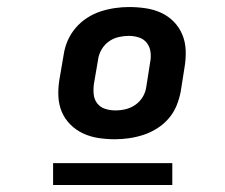

<svg xmlns="http://www.w3.org/2000/svg" viewBox="-20 -713 640 546"><path d="M307 -317Q283 -317 260 -320.5Q237 -324 216.5 -333.5Q196 -343 180 -359Q164 -375 155.5 -395.5Q147 -416 146 -439.5Q145 -463 149 -487L161 -557Q164 -578 172.5 -597.5Q181 -617 195 -633.5Q209 -650 227.5 -662Q246 -674 266 -680.5Q286 -687 306.5 -690Q327 -693 347 -693Q371 -693 394.5 -689.5Q418 -686 438.5 -676.5Q459 -667 474.5 -651Q490 -635 498.5 -614.5Q507 -594 508 -570.5Q509 -547 505 -523L494 -453Q490 -432 482 -412.5Q474 -393 460 -376.5Q446 -360 427 -348Q408 -336 388 -329.5Q368 -323 347.5 -320Q327 -317 307 -317ZM308 -399Q323 -399 337.5 -402.5Q352 -406 365 -415Q378 -424 386 -437.5Q394 -451 396 -466L407 -536Q410 -551 408 -565.5Q406 -580 397.5 -591Q389 -602 375 -606.5Q361 -611 346 -611Q332 -611 317 -607.5Q302 -604 289.5 -595Q277 -586 269 -572.5Q261 -559 259 -544L247 -474Q245 -459 246.5 -444.5Q248 -430 256.5 -419Q265 -408 279 -403.5Q293 -399 308 -399ZM470 -187H131V-249H470Z"/></svg>

Font: Iosevka SS04 Hv Ex Obl
Style: Regular
Weight: 900
Width: 7
Italic angle: -9°
Monospace: yes
Designer: Belleve Invis
Foundry: Belleve Invis
Version: Version 19.0.0; ttfautohint (v1.8.4)